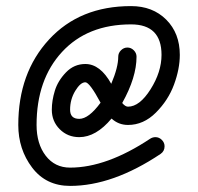

<svg xmlns="http://www.w3.org/2000/svg" viewBox="-20 -480 650 630"><path d="M310 -143Q274 -210 260 -210Q244 -210 227 -182Q210 -154 210 -120Q210 -90 240 -90Q271 -90 310 -143ZM490 -30Q502 -30 511 -21Q520 -12 520 0Q520 16 507 25Q350 130 210 130Q131 130 85.5 70Q40 10 40 -70Q40 -241 141 -350.5Q242 -460 410 -460Q481 -460 525.5 -415.5Q570 -371 570 -300Q570 -254 551 -202.5Q532 -151 491.5 -110.5Q451 -70 400 -70Q369 -70 346 -91Q295 -30 240 -30Q202 -30 176 -56Q150 -82 150 -120Q150 -150 160 -182.5Q170 -215 196.5 -242.5Q223 -270 260 -270Q309 -270 345 -205Q368 -259 368 -294Q368 -306 377 -315Q386 -324 398 -324Q410 -324 419 -315Q428 -306 428 -294Q428 -226 381 -142Q391 -130 400 -130Q438 -130 474 -187Q510 -244 510 -300Q510 -400 410 -400Q267 -400 183.5 -309.5Q100 -219 100 -70Q100 -8 130 31Q160 70 210 70Q330 70 473 -25Q481 -30 490 -30Z"/></svg>

Font: Pecita
Style: Book
Weight: 400
Width: 7
Version: Version 4.3